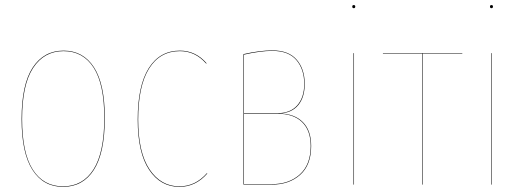

<svg xmlns="http://www.w3.org/2000/svg" viewBox="-20 -726 2055 755"><path d="M230 -526.9Q307.1 -526.9 349.6 -461.2Q392.1 -395.5 392.1 -262.2Q392.1 -125 349.1 -58.1Q306.2 8.8 228 8.8Q150.4 8.8 107.7 -57.9Q64.9 -124.5 64.9 -257.8Q64.9 -394 108.6 -460.4Q152.3 -526.9 230 -526.9ZM66.9 -257.8Q66.9 -125 108.9 -59.1Q150.9 6.8 228 6.8Q305.2 6.8 347.7 -59.8Q390.1 -126.5 390.1 -262.2Q390.1 -394.5 348.4 -459.7Q306.6 -524.9 230 -524.9Q153.3 -524.9 110.1 -458.7Q66.9 -392.6 66.9 -257.8Z M687.5 -526.9Q749.5 -526.9 792.5 -477.1L790.5 -476.1Q748 -524.9 687.5 -524.9Q608.9 -524.9 566.2 -456.5Q523.4 -388.2 523.4 -255.9Q523.4 -126.5 568.1 -59.8Q612.8 6.8 685.5 6.8Q748 6.8 793.5 -44.9L795.4 -43.9Q749.5 8.8 685.5 8.8Q611.3 8.8 566.4 -58.3Q521.5 -125.5 521.5 -255.9Q521.5 -389.2 564.9 -458Q608.4 -526.9 687.5 -526.9Z M1079.6 -279.8Q1138.2 -278.8 1170.9 -245.8Q1203.6 -212.9 1203.6 -151.9Q1203.6 -77.1 1160.4 -38.6Q1117.2 0 1049.3 0H937.5V-513.2Q1001.5 -527.8 1051.3 -527.8Q1115.2 -527.8 1146.7 -491.2Q1178.2 -454.6 1178.2 -396Q1178.2 -343.3 1152.6 -312.5Q1127 -281.7 1079.6 -279.8ZM1051.3 -525.9Q1003.9 -525.9 939.5 -511.2V-280.8H1069.3Q1121.6 -280.8 1148.9 -311.8Q1176.3 -342.8 1176.3 -396Q1176.3 -453.6 1145.5 -489.7Q1114.7 -525.9 1051.3 -525.9ZM1049.3 -2Q1116.7 -2 1159.2 -40.3Q1201.7 -78.6 1201.7 -151.9Q1201.7 -212.9 1168 -245.8Q1134.3 -278.8 1071.3 -278.8H939.5V-2Z M1377 -700.2Q1377 -693.8 1371.1 -693.8Q1365.2 -693.8 1365.2 -700.2Q1365.2 -706.1 1371.1 -706.1Q1377 -706.1 1377 -700.2ZM1372.1 -517.1V0H1370.1V-517.1Z M1797.9 -517.1V-515.1H1642.6V0H1640.6V-515.1H1485.8V-517.1Z M1918.5 -700.2Q1918.5 -693.8 1912.6 -693.8Q1906.7 -693.8 1906.7 -700.2Q1906.7 -706.1 1912.6 -706.1Q1918.5 -706.1 1918.5 -700.2ZM1913.6 -517.1V0H1911.6V-517.1Z"/></svg>

Font: Fira Sans Compressed Two
Style: Regular
Weight: 100
Width: 1
Designer: Carrois Corporate & Edenspiekermann AG
Foundry: Carrois Corporate GbR & Edenspiekermann AG
Version: Version 4.203;PS 004.203;hotconv 1.0.88;makeotf.lib2.5.64775